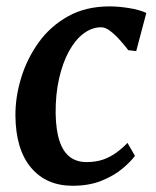

<svg xmlns="http://www.w3.org/2000/svg" viewBox="-20 -586 501 616"><path d="M213 10Q128.5 10 79.5 -48.2Q30.5 -106.5 29.5 -214.5Q29 -274.5 47.8 -336Q66.5 -397.5 104 -449.8Q141.5 -502 198.5 -533.8Q255.5 -565.5 331.5 -565.5Q360 -565.5 393.2 -560.2Q426.5 -555 449.5 -544.5L417 -422L391.5 -425Q379.5 -441 364.2 -458Q349 -475 333.5 -486.8Q318 -498.5 304.5 -498.5Q275 -498.5 248.2 -478.5Q221.5 -458.5 201.2 -421.5Q181 -384.5 169.5 -333.8Q158 -283 158.5 -222Q159.5 -168 171 -133.5Q182.5 -99 204.2 -82.5Q226 -66 257.5 -66Q288 -66 311.2 -74.2Q334.5 -82.5 353.5 -96.5Q372.5 -110.5 389 -127.5L413 -86Q400 -68 373 -45.2Q346 -22.5 306 -6.2Q266 10 213 10Z"/></svg>

Font: Merriweather 24pt SemiBold
Style: Italic
Weight: 600
Italic angle: -7.8°
Version: Version 2.101